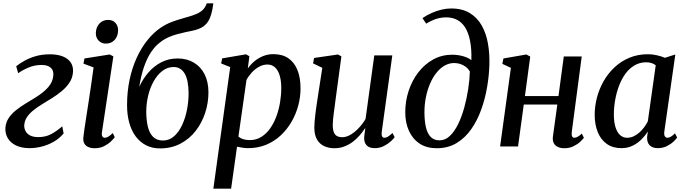

<svg xmlns="http://www.w3.org/2000/svg" viewBox="-20 -882 4129 1156"><path d="M157.5 10Q110.5 10 77 -6Q43.5 -22 27 -49.8Q10.5 -77.5 12.5 -112Q15 -145 32 -170.8Q49 -196.5 75.5 -217.8Q102 -239 133 -257.8Q164 -276.5 194.5 -295.5Q245 -327 272 -359Q299 -391 301 -429Q302.5 -450 294 -463.8Q285.5 -477.5 269.2 -484.2Q253 -491 231.5 -491Q188.5 -491 151 -475Q113.5 -459 89.5 -441L77.5 -483.5Q99.5 -500.5 129 -517Q158.5 -533.5 196.2 -544.2Q234 -555 280 -555Q348.5 -555 385.8 -526.8Q423 -498.5 419.5 -448Q417 -413 398.5 -385Q380 -357 351.8 -333.5Q323.5 -310 291.5 -290.2Q259.5 -270.5 229.5 -252Q202 -235 179 -216.2Q156 -197.5 142 -176.2Q128 -155 126 -129Q125 -109.5 133.8 -92.8Q142.5 -76 161.8 -66.2Q181 -56.5 210.5 -56.5Q253 -56.5 286 -73.5Q319 -90.5 355 -121.5L363 -78.5Q336.5 -47 301.5 -27.5Q266.5 -8 229.5 1Q192.5 10 157.5 10Z M550.5 10.5Q528 10.5 511.5 3.2Q495 -4 487.2 -18.8Q479.5 -33.5 482 -56Q483.5 -73.5 488.5 -106.5Q493.5 -139.5 500.2 -182.8Q507 -226 514.5 -275.5Q522 -325 529.5 -376.5Q537 -428 543.5 -476L482.5 -499L488.5 -530L640.5 -554L662.5 -542.5L594 -87.5Q591 -69.5 596.2 -61Q601.5 -52.5 610 -52.5Q620.5 -52.5 631.5 -58.8Q642.5 -65 659 -81L671 -56Q664.5 -46.5 648.2 -30.8Q632 -15 607.2 -2.2Q582.5 10.5 550.5 10.5ZM617 -619.5Q590.5 -619.5 573.5 -637.8Q556.5 -656 557 -683.5Q558 -717.5 578.2 -739.8Q598.5 -762 631 -762Q659 -762 675 -744.2Q691 -726.5 691 -700.5Q691 -665.5 671 -642.5Q651 -619.5 617 -619.5Z M1264.5 -862 1259.5 -830Q1252.5 -791.5 1239.8 -765Q1227 -738.5 1203.5 -722.2Q1180 -706 1138.5 -697Q1129 -695 1118 -692.8Q1107 -690.5 1095 -688Q1070.5 -682.5 1044.5 -675.5Q1018.5 -668.5 992.5 -656.8Q966.5 -645 942 -625.5Q914 -604.5 889.5 -568Q865 -531.5 847 -479.2Q829 -427 818.5 -359Q839.5 -406 872.8 -444.8Q906 -483.5 950.5 -506.8Q995 -530 1049 -530Q1105 -530 1146.8 -505.2Q1188.5 -480.5 1211.8 -434.8Q1235 -389 1235 -326Q1235 -262.5 1215.2 -202.2Q1195.5 -142 1158 -93.8Q1120.5 -45.5 1066.2 -17Q1012 11.5 943 11.5Q896 11.5 859.2 -7.5Q822.5 -26.5 797 -60.8Q771.5 -95 758.2 -143Q745 -191 745 -249Q745 -331 760.5 -403.2Q776 -475.5 803.8 -535.5Q831.5 -595.5 868.5 -641.2Q905.5 -687 948 -715.5Q981 -737.5 1014.5 -750Q1048 -762.5 1079.8 -771.2Q1111.5 -780 1138.8 -788.8Q1166 -797.5 1187 -811.2Q1208 -825 1219.5 -849L1225 -862ZM1025.5 -478.5Q988 -478.5 957.8 -455.2Q927.5 -432 905.5 -393Q883.5 -354 872 -306Q860.5 -258 860.5 -208Q861 -157 870.5 -118.2Q880 -79.5 902 -57.8Q924 -36 961 -36Q999.5 -36 1028.5 -62Q1057.5 -88 1077 -130.2Q1096.5 -172.5 1106 -222.5Q1115.5 -272.5 1115.5 -320.5Q1115 -400 1091.8 -439.2Q1068.5 -478.5 1025.5 -478.5Z M1264.5 254 1366 -478 1311.5 -500 1317.5 -530.5 1461 -555 1481.5 -543.5 1472 -469.5Q1487.5 -492.5 1510.8 -512.2Q1534 -532 1563.2 -544Q1592.5 -556 1626 -556Q1680.5 -556 1716.8 -530.8Q1753 -505.5 1771.2 -459.5Q1789.5 -413.5 1789.5 -350Q1789.5 -298.5 1775.8 -246.8Q1762 -195 1735.2 -148.8Q1708.5 -102.5 1670.2 -66.8Q1632 -31 1582.5 -10.5Q1533 10 1473.5 10Q1457.5 10 1440.2 7.2Q1423 4.5 1407 1.5L1371.5 254ZM1415.5 -59.5Q1428 -49 1445.2 -43.8Q1462.5 -38.5 1483.5 -38.5Q1522.5 -38.5 1553 -57.5Q1583.5 -76.5 1606.2 -108.5Q1629 -140.5 1644 -181.2Q1659 -222 1666.2 -266Q1673.5 -310 1673.5 -352Q1673.5 -395.5 1664 -427.2Q1654.5 -459 1636 -476.2Q1617.5 -493.5 1590.5 -493.5Q1563.5 -493.5 1538.8 -479.5Q1514 -465.5 1494.8 -444.2Q1475.5 -423 1464 -400.5Z M1993 10.5Q1960 10.5 1932.8 -1.8Q1905.5 -14 1889.2 -41Q1873 -68 1872.5 -112.5Q1872.5 -129 1874.2 -150.8Q1876 -172.5 1879 -197Q1882 -221.5 1885.5 -245.2Q1889 -269 1892 -288.5L1920.5 -473.5L1865 -500.5L1871 -533L2015 -554L2035.5 -542.5L2001 -287Q1998.5 -266.5 1995.5 -244.8Q1992.5 -223 1989.8 -202Q1987 -181 1985.2 -162.5Q1983.5 -144 1983.5 -130Q1983.5 -102 1990 -85.8Q1996.5 -69.5 2009.2 -62.8Q2022 -56 2041 -56Q2066 -56 2092 -71.8Q2118 -87.5 2141.2 -112.5Q2164.5 -137.5 2181 -166L2233.5 -548.5H2342L2278.5 -89Q2276 -70.5 2280.5 -61.5Q2285 -52.5 2294.5 -52.5Q2304 -52.5 2315.5 -59.2Q2327 -66 2343.5 -81.5L2356 -56Q2350 -46.5 2333 -31Q2316 -15.5 2291.2 -2.8Q2266.5 10 2236 10Q2203 10 2187.5 -7Q2172 -24 2172.5 -50Q2172.5 -53 2173 -59.8Q2173.5 -66.5 2174.8 -75.2Q2176 -84 2177.2 -93Q2178.5 -102 2179.5 -109.5L2178 -110Q2163 -87 2144.2 -65.5Q2125.5 -44 2102.5 -27Q2079.5 -10 2052.2 0.2Q2025 10.5 1993 10.5Z M2609.5 10.5Q2549 10.5 2507 -17Q2465 -44.5 2442.5 -93.5Q2420 -142.5 2420 -206.5Q2420 -273.5 2440.5 -335.5Q2461 -397.5 2498.8 -446.5Q2536.5 -495.5 2588.2 -524Q2640 -552.5 2702.5 -552.5Q2737.5 -552.5 2769.5 -543.2Q2801.5 -534 2818 -519.5Q2820 -587.5 2810.2 -636.2Q2800.5 -685 2780.8 -716.2Q2761 -747.5 2732.2 -762.5Q2703.5 -777.5 2667 -777.5Q2637.5 -777.5 2608.5 -768.8Q2579.5 -760 2546 -739.5L2523.5 -773Q2550 -791 2579.5 -804Q2609 -817 2638.5 -824Q2668 -831 2696 -831Q2763.5 -831 2808.8 -803.2Q2854 -775.5 2880.8 -727.8Q2907.5 -680 2918 -619.2Q2928.5 -558.5 2926.5 -491.5Q2924.5 -424.5 2912.2 -354.2Q2900 -284 2876.2 -219Q2852.5 -154 2815.8 -102.2Q2779 -50.5 2728 -20Q2677 10.5 2609.5 10.5ZM2626 -37Q2660.5 -37 2688.5 -63.5Q2716.5 -90 2738.2 -134.5Q2760 -179 2775 -233.5Q2790 -288 2798.8 -344.8Q2807.5 -401.5 2809 -452Q2798.5 -469 2783.5 -480.2Q2768.5 -491.5 2750.8 -497Q2733 -502.5 2714.5 -502.5Q2684 -502.5 2657 -487Q2630 -471.5 2607.8 -443.8Q2585.5 -416 2569.5 -378.8Q2553.5 -341.5 2544.5 -297.8Q2535.5 -254 2535.5 -207.5Q2535.5 -156 2544 -117.8Q2552.5 -79.5 2572.5 -58.2Q2592.5 -37 2626 -37Z M3422.5 -87.5Q3420.5 -68.5 3425 -60.5Q3429.5 -52.5 3437 -52.5Q3446 -52.5 3456.8 -58Q3467.5 -63.5 3483 -77.5L3495.5 -52.5Q3489.5 -43.5 3473.5 -28.5Q3457.5 -13.5 3433 -1.5Q3408.5 10.5 3378 10.5Q3356 10.5 3339.2 3Q3322.5 -4.5 3314.2 -20.2Q3306 -36 3309 -59.5L3335.5 -252.5H3133.5L3099 0H2991L3056 -473.5L3004.5 -497.5L3011 -530L3149 -554L3172.5 -541.5L3140.5 -303.5H3342.5L3374.5 -542H3482.5Z M3980 -91.5Q3977 -69.5 3983.2 -61Q3989.5 -52.5 3999 -52.5Q4008 -52.5 4018.8 -58.8Q4029.5 -65 4044 -79L4057 -54Q4051.5 -45.5 4035.5 -30Q4019.5 -14.5 3995 -2.2Q3970.5 10 3940 10Q3909.5 10 3892.2 -6.5Q3875 -23 3876 -56.5L3880.5 -90Q3865 -65.5 3842 -42.5Q3819 -19.5 3789 -4.8Q3759 10 3721.5 10Q3669 10 3633 -15.8Q3597 -41.5 3578.8 -87Q3560.5 -132.5 3560.5 -191Q3560.5 -242 3574 -294Q3587.5 -346 3614 -392.8Q3640.5 -439.5 3679.5 -476.2Q3718.5 -513 3769.2 -534.2Q3820 -555.5 3882 -555.5Q3907.5 -555.5 3935 -549.2Q3962.5 -543 3983.5 -534L4046 -554ZM3928 -489Q3917.5 -497.5 3903 -502.2Q3888.5 -507 3871 -507Q3831.5 -507 3800 -488.2Q3768.5 -469.5 3745.2 -437.5Q3722 -405.5 3706.8 -364.8Q3691.5 -324 3683.8 -279.8Q3676 -235.5 3676 -193Q3676 -146 3686.2 -114.8Q3696.5 -83.5 3714.2 -68Q3732 -52.5 3755.5 -52.5Q3776 -52.5 3794.8 -61.2Q3813.5 -70 3829.5 -84.2Q3845.5 -98.5 3858.5 -116Q3871.5 -133.5 3880.5 -151.5Z"/></svg>

Font: Merriweather 48pt Medium
Style: Italic
Weight: 500
Italic angle: -7.8°
Version: Version 2.101